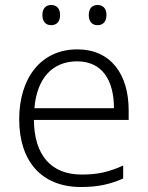

<svg xmlns="http://www.w3.org/2000/svg" viewBox="-20 -740 592 770"><path d="M150 -680C150 -654 163 -639 185 -639C208 -639 221 -654 221 -680C221 -705 208 -720 185 -720C163 -720 150 -705 150 -680ZM336 -680C336 -654 349 -639 371 -639C394 -639 407 -654 407 -680C407 -705 394 -720 371 -720C349 -720 336 -705 336 -680ZM290 -542C142 -542 57 -424 57 -262C57 -95 145 10 305 10C373 10 421 -1 474 -24V-76C415 -50 373 -40 307 -40C185 -40 117 -118 116 -259H496V-298C496 -440 426 -542 290 -542ZM289 -494C390 -494 437 -418 437 -306H118C128 -427 191 -494 289 -494Z"/></svg>

Font: Noto Sans Kannada Light
Style: Regular
Weight: 300
Designer: Jelle Bosma - Monotype Design Team
Foundry: Monotype Imaging Inc.
Version: Version 2.005